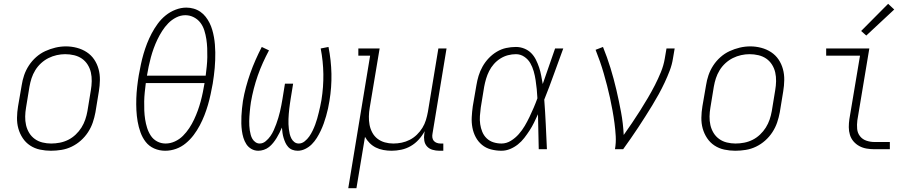

<svg xmlns="http://www.w3.org/2000/svg" viewBox="-20 -785 4840 1010"><path d="M248 8Q219 8 190.5 2Q162 -4 138.5 -19.5Q115 -35 99.5 -58.5Q84 -82 76.5 -109Q69 -136 69.5 -166Q70 -196 75 -226L94 -336Q98 -363 107 -389.5Q116 -416 132 -440.5Q148 -465 170 -484.5Q192 -504 218 -516Q244 -528 271.5 -534.5Q299 -541 327 -541Q356 -541 384.5 -533.5Q413 -526 436.5 -510.5Q460 -495 475.5 -472Q491 -449 498.5 -421.5Q506 -394 505.5 -364Q505 -334 500 -304L482 -194Q477 -167 468 -140.5Q459 -114 443 -89.5Q427 -65 405 -45.5Q383 -26 357 -13.5Q331 -1 303 3.5Q275 8 248 8ZM249 -30Q272 -30 295 -34.5Q318 -39 339 -49.5Q360 -60 378 -77Q396 -94 408.5 -114Q421 -134 428.5 -156Q436 -178 440 -201L458 -311Q462 -334 462.5 -358Q463 -382 458 -404Q453 -426 441 -445Q429 -464 411 -476.5Q393 -489 370 -494.5Q347 -500 323 -500Q301 -500 278.5 -495Q256 -490 235 -479.5Q214 -469 196 -452.5Q178 -436 165.5 -415.5Q153 -395 146 -373.5Q139 -352 135 -329L117 -219Q113 -196 112.5 -172.5Q112 -149 117 -127Q122 -105 133.5 -86Q145 -67 163 -54Q181 -41 203.5 -35.5Q226 -30 249 -30Z M849 8Q818 8 791 -4Q764 -16 746.5 -38.5Q729 -61 719 -89Q709 -117 704 -146Q699 -175 697.5 -205.5Q696 -236 697 -266.5Q698 -297 701.5 -328Q705 -359 710 -389Q715 -417 721 -445.5Q727 -474 735 -501.5Q743 -529 753.5 -556Q764 -583 778 -609.5Q792 -636 810 -660.5Q828 -685 851.5 -704Q875 -723 903.5 -734Q932 -745 960 -745Q980 -745 999 -739.5Q1018 -734 1034 -723Q1050 -712 1062 -696.5Q1074 -681 1082.5 -664Q1091 -647 1096.5 -628Q1102 -609 1105.5 -589.5Q1109 -570 1110.5 -550.5Q1112 -531 1112.5 -510Q1113 -489 1112 -468.5Q1111 -448 1109.5 -427.5Q1108 -407 1105 -386.5Q1102 -366 1099 -345Q1094 -318 1088 -289.5Q1082 -261 1074 -233.5Q1066 -206 1055.5 -179Q1045 -152 1031 -125.5Q1017 -99 999 -75Q981 -51 957.5 -31.5Q934 -12 906 -2Q878 8 849 8ZM753 -387H1062Q1065 -411 1067.5 -435Q1070 -459 1070.5 -483.5Q1071 -508 1070 -532Q1069 -556 1065.5 -579Q1062 -602 1055 -624.5Q1048 -647 1034.5 -665Q1021 -683 1000 -694Q979 -705 955 -705Q930 -705 906.5 -693Q883 -681 865 -662.5Q847 -644 833 -622Q819 -600 808 -577Q797 -554 788.5 -530.5Q780 -507 773.5 -483Q767 -459 762 -435Q757 -411 753 -387ZM851 -30Q876 -30 900 -41Q924 -52 942.5 -70.5Q961 -89 975.5 -111Q990 -133 1001 -156.5Q1012 -180 1020.5 -203.5Q1029 -227 1035.5 -251Q1042 -275 1047 -299.5Q1052 -324 1056 -348H747Q744 -324 741.5 -300Q739 -276 738.5 -251.5Q738 -227 739 -203.5Q740 -180 743.5 -157Q747 -134 754 -112Q761 -90 773.5 -71Q786 -52 806.5 -41Q827 -30 851 -30Z M1339 8Q1319 8 1302.5 -1.5Q1286 -11 1276 -26.5Q1266 -42 1260.5 -60Q1255 -78 1252.5 -97Q1250 -116 1249.5 -135.5Q1249 -155 1250 -174.5Q1251 -194 1253 -214Q1255 -234 1258 -254Q1264 -290 1274 -327Q1284 -364 1296.5 -399.5Q1309 -435 1324.5 -470Q1340 -505 1357 -538L1395 -520Q1378 -488 1363 -455Q1348 -422 1336 -387.5Q1324 -353 1315 -318Q1306 -283 1300 -248Q1298 -235 1296.5 -222.5Q1295 -210 1294 -197.5Q1293 -185 1292 -172.5Q1291 -160 1291 -148Q1291 -136 1291.5 -123.5Q1292 -111 1294 -99Q1296 -87 1299 -75.5Q1302 -64 1308 -54Q1314 -44 1324 -37Q1334 -30 1346 -30Q1363 -30 1377.5 -42Q1392 -54 1402.5 -69Q1413 -84 1420 -100Q1427 -116 1433 -132Q1439 -148 1444 -165Q1449 -182 1453 -198.5Q1457 -215 1460 -231.5Q1463 -248 1466 -265L1479 -345H1522L1509 -265Q1507 -252 1505 -238.5Q1503 -225 1501.5 -211.5Q1500 -198 1499 -185Q1498 -172 1497.5 -158.5Q1497 -145 1497.5 -132Q1498 -119 1499.5 -106Q1501 -93 1504 -80.5Q1507 -68 1512.5 -57Q1518 -46 1528 -38Q1538 -30 1552 -30Q1568 -30 1582.5 -41.5Q1597 -53 1607 -67.5Q1617 -82 1624.5 -97.5Q1632 -113 1638 -129Q1644 -145 1648.5 -161Q1653 -177 1657 -193.5Q1661 -210 1664.5 -226Q1668 -242 1671 -259Q1682 -328 1681 -395.5Q1680 -463 1667 -530L1708 -538Q1722 -468 1723.5 -397Q1725 -326 1713 -254Q1710 -234 1705.5 -214Q1701 -194 1695.5 -174.5Q1690 -155 1683 -135.5Q1676 -116 1667 -97Q1658 -78 1646.5 -59.5Q1635 -41 1620 -26Q1605 -11 1585.5 -1.5Q1566 8 1546 8Q1531 8 1518 3Q1505 -2 1496 -12Q1487 -22 1481.5 -34Q1476 -46 1472 -59Q1468 -72 1466 -86Q1464 -100 1463 -114Q1457 -100 1450 -86Q1443 -72 1435 -59Q1427 -46 1417 -33.5Q1407 -21 1395 -11.5Q1383 -2 1368 3Q1353 8 1339 8Z M1812 205 1927 -492H1865V-530H1977L1925 -219Q1921 -196 1920.5 -173Q1920 -150 1924 -128.5Q1928 -107 1938.5 -87.5Q1949 -68 1966 -55Q1983 -42 2004.5 -36Q2026 -30 2049 -30Q2071 -30 2093 -34.5Q2115 -39 2135.5 -49.5Q2156 -60 2173 -76.5Q2190 -93 2202 -112.5Q2214 -132 2220.5 -153.5Q2227 -175 2231 -197L2286 -530H2329L2255 -81Q2253 -71 2254.5 -61Q2256 -51 2262 -44Q2268 -37 2277.5 -33.5Q2287 -30 2297 -30H2312V8H2291Q2273 8 2255.5 3Q2238 -2 2226.5 -14.5Q2215 -27 2212 -45Q2209 -63 2212 -81L2214 -95Q2201 -71 2182.5 -50.5Q2164 -30 2140.5 -16.5Q2117 -3 2091 2.5Q2065 8 2040 8Q2018 8 1996.5 4Q1975 0 1957 -9Q1939 -18 1924.5 -32.5Q1910 -47 1900 -65L1855 205Z M2618 8Q2590 8 2563 1Q2536 -6 2515.5 -23Q2495 -40 2482.5 -63.5Q2470 -87 2465 -114Q2460 -141 2461.5 -169Q2463 -197 2467 -226L2486 -336Q2490 -361 2497.5 -386Q2505 -411 2518.5 -435Q2532 -459 2551 -479Q2570 -499 2593.5 -513Q2617 -527 2642.5 -532.5Q2668 -538 2694 -538Q2717 -538 2738 -529.5Q2759 -521 2774 -506Q2789 -491 2799 -471Q2809 -451 2816 -430Q2823 -409 2827 -387Q2831 -365 2835 -343Q2851 -390 2867.5 -436.5Q2884 -483 2900 -530H2943Q2918 -463 2894 -395.5Q2870 -328 2843 -261Q2848 -196 2851 -130.5Q2854 -65 2857 0H2814Q2813 -46 2812 -92Q2811 -138 2810 -184Q2800 -162 2789.5 -140.5Q2779 -119 2766 -99Q2753 -79 2738 -59.5Q2723 -40 2704 -25Q2685 -10 2663 -1Q2641 8 2618 8ZM2618 -30Q2644 -30 2667.5 -44.5Q2691 -59 2709 -79.5Q2727 -100 2740.5 -123Q2754 -146 2765.5 -170Q2777 -194 2787.5 -218.5Q2798 -243 2807 -268Q2806 -292 2803.5 -316Q2801 -340 2797.5 -363.5Q2794 -387 2787.5 -410Q2781 -433 2769.5 -453Q2758 -473 2738 -486.5Q2718 -500 2694 -500Q2673 -500 2652 -494.5Q2631 -489 2612 -477Q2593 -465 2578 -448Q2563 -431 2553 -411Q2543 -391 2537 -370.5Q2531 -350 2527 -329L2509 -219Q2506 -197 2504.5 -175Q2503 -153 2506 -132Q2509 -111 2517 -91.5Q2525 -72 2540 -57.5Q2555 -43 2575.5 -36.5Q2596 -30 2618 -30Z M3215 0Q3221 -34 3219 -68.5Q3217 -103 3212.5 -137Q3208 -171 3202 -204Q3196 -237 3189 -269.5Q3182 -302 3173.5 -334.5Q3165 -367 3156 -398.5Q3147 -430 3136 -461.5Q3125 -493 3113 -523L3152 -538Q3174 -484 3191.5 -427Q3209 -370 3222.5 -312Q3236 -254 3247 -195Q3258 -136 3261 -75Q3283 -106 3305 -138.5Q3327 -171 3347.5 -203.5Q3368 -236 3387.5 -269Q3407 -302 3424.5 -336Q3442 -370 3456.5 -405.5Q3471 -441 3477 -477L3486 -530H3529L3520 -477Q3515 -445 3503 -413.5Q3491 -382 3476.5 -351Q3462 -320 3445.5 -290Q3429 -260 3411 -230.5Q3393 -201 3374.5 -172Q3356 -143 3337 -114Q3318 -85 3298 -56.5Q3278 -28 3258 0Z M3848 8Q3819 8 3790.5 2Q3762 -4 3738.5 -19.5Q3715 -35 3699.5 -58.5Q3684 -82 3676.5 -109Q3669 -136 3669.5 -166Q3670 -196 3675 -226L3694 -336Q3698 -363 3707 -389.5Q3716 -416 3732 -440.5Q3748 -465 3770 -484.5Q3792 -504 3818 -516Q3844 -528 3871.5 -534.5Q3899 -541 3927 -541Q3956 -541 3984.5 -533.5Q4013 -526 4036.5 -510.5Q4060 -495 4075.5 -472Q4091 -449 4098.5 -421.5Q4106 -394 4105.5 -364Q4105 -334 4100 -304L4082 -194Q4077 -167 4068 -140.5Q4059 -114 4043 -89.5Q4027 -65 4005 -45.5Q3983 -26 3957 -13.5Q3931 -1 3903 3.5Q3875 8 3848 8ZM3849 -30Q3872 -30 3895 -34.5Q3918 -39 3939 -49.5Q3960 -60 3978 -77Q3996 -94 4008.5 -114Q4021 -134 4028.5 -156Q4036 -178 4040 -201L4058 -311Q4062 -334 4062.5 -358Q4063 -382 4058 -404Q4053 -426 4041 -445Q4029 -464 4011 -476.5Q3993 -489 3970 -494.5Q3947 -500 3923 -500Q3901 -500 3878.5 -495Q3856 -490 3835 -479.5Q3814 -469 3796 -452.5Q3778 -436 3765.5 -415.5Q3753 -395 3746 -373.5Q3739 -352 3735 -329L3717 -219Q3713 -196 3712.5 -172.5Q3712 -149 3717 -127Q3722 -105 3733.5 -86Q3745 -67 3763 -54Q3781 -41 3803.5 -35.5Q3826 -30 3849 -30Z M4580 0Q4559 0 4538.5 -3.5Q4518 -7 4500.5 -16.5Q4483 -26 4470 -41Q4457 -56 4451 -75.5Q4445 -95 4445 -116Q4445 -137 4448 -158L4504 -492H4326V-530H4553L4490 -152Q4487 -129 4489 -107Q4491 -85 4504 -68.5Q4517 -52 4537.5 -45Q4558 -38 4580 -38H4661V0ZM4537 -598 4510 -622 4652 -765 4684 -735Z"/></svg>

Font: Iosevka Slab XLtExObl
Style: Regular
Weight: 200
Width: 7
Italic angle: -9°
Monospace: yes
Designer: Belleve Invis
Foundry: Belleve Invis
Version: Version 11.1.1; ttfautohint (v1.8.3)